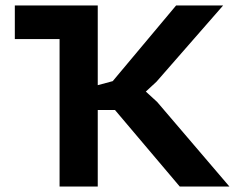

<svg xmlns="http://www.w3.org/2000/svg" viewBox="-20 -682 869 702"><path d="M400.4 -279.8H337.4V0H197.8V-539.1H34.2V-662.1H337.4V-370.6L392.1 -385.3L624 -662.1H795.9L552.2 -383.3L513.2 -347.2L554.7 -309.1L818.8 0H637.2Z"/></svg>

Font: PT Astra Sans
Style: Bold
Weight: 700
Designer: A.Korolkova, I. Chaeva
Foundry: ParaType Ltd
Version: Version 1.001; ttfautohint (v1.6)